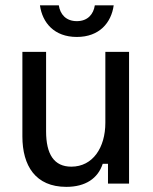

<svg xmlns="http://www.w3.org/2000/svg" viewBox="-20 -697 582 729"><path d="M271.7 -556.7C357.5 -556.7 402.5 -610.8 411.7 -676.7H340C335 -643.3 313.3 -616.7 271.7 -616.7C230 -616.7 208.3 -643.3 203.3 -676.7H131.7C140.8 -610.8 185.8 -556.7 271.7 -556.7ZM231.7 12.5C304.2 12.5 351.7 -19.2 370 -75H390V0H470V-500H380V-230.8C380 -136.7 332.5 -64.2 250.8 -64.2C185 -64.2 155 -111.7 155 -198.3V-500H65V-179.2C65 -67.5 115 12.5 231.7 12.5Z"/></svg>

Font: Familjen Grotesk
Style: Regular
Weight: 400
Designer: Anders Wikstroem, Jonas Baeckman, Matilda Gysing, Kristian Moeller
Foundry: Familjen STHLM AB
Version: Version 2.000